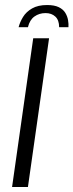

<svg xmlns="http://www.w3.org/2000/svg" viewBox="-20 -743 292 763"><path d="M167 -723Q196 -723 213.5 -714.5Q231 -706 239.5 -692Q248 -678 250.5 -662.5Q253 -647 252 -635H215Q215 -663 200 -677Q185 -691 161 -691Q136 -691 117 -677.5Q98 -664 91 -635H54Q59 -655 71.5 -675.5Q84 -696 107.5 -709.5Q131 -723 167 -723ZM28 0 112 -591H175L91 0Z"/></svg>

Font: Alumni Sans
Style: Italic
Weight: 400
Italic angle: -8°
Version: Version 1.016